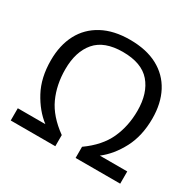

<svg xmlns="http://www.w3.org/2000/svg" viewBox="-156 -899 1094 1074"><g transform="rotate(30 391.0 -362.5)"><path d="M391 -646Q271 -646 215 -580.5Q159 -515 159 -401Q159 -301 196 -220Q233 -139 326 -72V0H38V-79H216Q152 -128 108 -210Q64 -292 64 -404Q64 -502 102 -574Q140 -646 213.5 -685.5Q287 -725 391 -725Q497 -725 570 -686Q643 -647 681 -575Q719 -503 719 -405Q719 -293 675.5 -210.5Q632 -128 568 -79H745V0H457V-72Q550 -138 587.5 -220Q625 -302 625 -401Q625 -515 568.5 -580.5Q512 -646 391 -646Z"/></g></svg>

Font: TSCustom
Style: Regular
Weight: 400
Designer: Monotype Design Team
Foundry: Monotype Imaging Inc.
Version: Version 2.004; ttfautohint (v1.8.3) -l 8 -r 50 -G 200 -x 14 